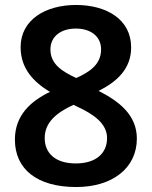

<svg xmlns="http://www.w3.org/2000/svg" viewBox="-20 -743 612 773"><path d="M286 -723C164 -723 63 -664 63 -553C63 -467 115 -413 181 -373C104 -336 40 -279 40 -181C40 -62 129 10 287 10C432 10 531 -66 531 -185C531 -281 458 -336 377 -377C451 -414 508 -466 508 -552C508 -665 409 -723 286 -723ZM285 -628C345 -628 387 -597 387 -544C387 -484 341 -453 287 -429C230 -455 183 -485 183 -544C183 -597 226 -628 285 -628ZM160 -187C160 -248 204 -288 276 -321L290 -314C355 -284 411 -247 411 -187C411 -127 368 -85 285 -85C201 -85 160 -128 160 -187Z"/></svg>

Font: Noto Sans Tai Tham SemiBold
Style: Regular
Weight: 600
Designer: Monotype Design Team 2013. Revised by David WIlliams 2020
Foundry: Monotype Imaging Inc.
Version: Version 2.002